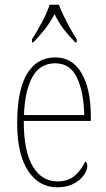

<svg xmlns="http://www.w3.org/2000/svg" viewBox="-20 -786 452 816"><path d="M223 10Q145 10 99 -60.5Q53 -131 53 -262Q53 -403 95 -472.5Q137 -542 215 -542Q288 -542 327 -474.5Q366 -407 366 -291V-272H81Q81 -142 119.5 -78.5Q158 -15 224 -15Q271 -15 299.5 -41Q328 -67 342 -100Q351 -95 351 -79Q351 -63 336.5 -42Q322 -21 293.5 -5.5Q265 10 223 10ZM338 -297Q336 -395 307 -456Q278 -517 215 -517Q149 -517 117 -457.5Q85 -398 82 -297ZM116 -619Q135 -648 157.5 -690Q180 -732 191 -766H230Q243 -732 265 -690Q287 -648 306 -619V-606H300Q269 -638 249.5 -663.5Q230 -689 212 -726Q192 -689 172 -663.5Q152 -638 122 -606H116Z"/></svg>

Font: Noto Serif Tamil Condensed Thin
Style: Regular
Weight: 100
Width: 3
Designer: Indian Type Foundry, Tom Grace, and the Monotype Design Team
Foundry: Monotype Imaging Inc.
Version: Version 2.004; ttfautohint (v1.8.4.7-5d5b)